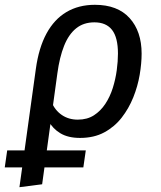

<svg xmlns="http://www.w3.org/2000/svg" viewBox="-65 -559 666 795"><path d="M-45.3 134.1 -35.2 63.8H290.2L280.1 134.1H32.5ZM109.5 204 15.5 216.1 83.5 -274Q95.5 -361 127.5 -420.1Q159.5 -479.1 210.1 -509.1Q260.7 -539.1 327.9 -539.1Q422 -539.1 471.7 -484.1Q521.4 -429.1 521.4 -336.9Q521.4 -296.8 513.4 -249.3Q505.3 -201.7 486.8 -155.7Q468.3 -109.8 438.8 -71.8Q409.2 -33.8 366.7 -10.9Q324.2 12.1 266.3 12.1Q217.4 12.1 185.4 -6.9Q153.4 -25.9 135.5 -58.8L148.5 -136.3Q162.5 -102.4 190.8 -83Q219.2 -63.6 257.1 -63.6Q295.9 -63.6 323.8 -81.5Q351.7 -99.5 371.1 -128.9Q390.5 -158.3 402 -194.7Q413.4 -231.1 418.4 -268.1Q423.4 -305 423.4 -336.9Q423.4 -403.8 399 -435.1Q374.6 -466.5 325.8 -466.5Q281 -466.5 250.2 -441.6Q219.3 -416.7 200.4 -369.3Q181.5 -321.9 172.5 -254.9Z"/></svg>

Font: Fira Sans Variable
Style: Italic
Weight: 397
Italic angle: -8°
Designer: Carrois Corporate & Edenspiekermann AG
Foundry: Carrois Corporate GbR & Edenspiekermann AG
Version: Version 4.202